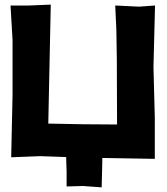

<svg xmlns="http://www.w3.org/2000/svg" viewBox="-20 -682 721 829"><path d="M28.3 -2.9 153.3 -7.8 265.6 -3.9 267.6 60.5V123L338.9 121.1L418.9 127L420.9 49.8L421.9 0L648.4 3.9V-174.8L642.6 -392.6L649.4 -658.2L580.1 -653.3L477.5 -658.2L482.4 -552.7L484.4 -424.8L485.4 -144.5L340.8 -145.5L188.5 -148.4L199.2 -662.1L103.5 -658.2H25.4L34.2 -508.8V-272.5Z"/></svg>

Font: MaokenAssortedSans-TC
Style: Regular
Weight: 500
Version: Version 0.83